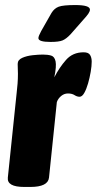

<svg xmlns="http://www.w3.org/2000/svg" viewBox="-20 -738 383 760"><path d="M76 2Q7 2 11 -35L46 -371Q48 -387 49.5 -406.5Q51 -426 51 -446Q51 -455 50.5 -464.5Q50 -474 50 -485Q50 -501 68 -509Q86 -517 109.5 -519.5Q133 -522 150 -522Q169 -522 182.5 -518Q196 -514 200 -495Q204 -476 195 -432Q215 -471 241.5 -501Q268 -531 311 -531Q330 -531 336.5 -520.5Q343 -510 343 -494Q343 -477 339 -453.5Q335 -430 328.5 -407.5Q322 -385 313.5 -370Q305 -355 295 -355Q285 -355 275 -361.5Q265 -368 249 -368Q234 -368 222 -358Q210 -348 205 -334L174 -35Q170 2 100 2ZM180 -572Q132 -572 132 -587Q132 -595 143 -615L184 -687Q195 -705 212.5 -711.5Q230 -718 278 -718Q336 -718 336 -700Q336 -693 329.5 -683.5Q323 -674 310 -660L259 -602Q242 -584 227.5 -578Q213 -572 180 -572Z"/></svg>

Font: Asap Condensed Condensed ExtraBold
Style: Italic
Weight: 800
Width: 3
Italic angle: -6°
Designer: Pablo Cosgaya
Foundry: Omnibus-Type
Version: Version 3.001; ttfautohint (v1.8.4.7-5d5b)